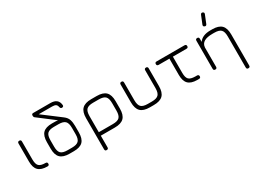

<svg xmlns="http://www.w3.org/2000/svg" viewBox="-40 -1507 3343 2488"><g transform="rotate(-30 1631.0 -263.0)"><path d="M261 0Q169 0 126.5 -42Q84 -84 84 -176V-446Q84 -472 110 -472Q136 -472 136 -446V-176Q136 -106 163.5 -79Q191 -52 261 -52Q288 -52 288 -26Q288 0 261 0Z M591 0Q497 0 454 -43Q411 -86 411 -179V-275Q411 -369 453 -411.5Q495 -454 589 -454Q662 -454 678 -450L433 -637Q422 -645 422 -666Q422 -693 445 -693H703Q819 -693 829 -593Q832 -565 803 -565Q783 -565 777 -591Q772 -620 754.5 -631.5Q737 -643 700 -643H500L763 -444Q806 -412 819.5 -371Q833 -330 833 -275V-180Q833 -86 791 -43Q749 0 656 0ZM591 -52H657Q728 -52 756.5 -80.5Q785 -109 785 -180V-275Q785 -346 756.5 -374.5Q728 -403 657 -403H591Q520 -403 491.5 -375Q463 -347 463 -275V-179Q463 -108 491.5 -80Q520 -52 591 -52Z M1006 174V-292Q1006 -386 1049.5 -429Q1093 -472 1186 -472H1268Q1362 -472 1405 -429Q1448 -386 1448 -292V-180Q1448 -86 1405 -43Q1362 0 1268 0H1058V174Q1058 200 1032 200Q1006 200 1006 174ZM1058 -52H1268Q1340 -52 1368 -80.5Q1396 -109 1396 -180V-292Q1396 -363 1368 -391.5Q1340 -420 1268 -420H1186Q1115 -420 1086.5 -392Q1058 -364 1058 -292Z M1612 -180V-446Q1612 -472 1638 -472Q1664 -472 1664 -446V-180Q1664 -109 1692.5 -80.5Q1721 -52 1792 -52H1852Q1923 -52 1951.5 -80.5Q1980 -109 1980 -180V-446Q1980 -472 2006 -472Q2032 -472 2032 -446V-180Q2032 -86 1989 -43Q1946 0 1852 0H1792Q1698 0 1655 -43Q1612 -86 1612 -180Z M2527 0H2500Q2410 -1 2368.5 -43Q2327 -85 2327 -176V-420H2165Q2139 -420 2139 -446Q2139 -472 2165 -472H2583Q2609 -472 2609 -446Q2609 -420 2583 -420H2379V-176Q2379 -107 2405.5 -80Q2432 -53 2501 -52H2527Q2554 -52 2554 -26Q2554 0 2527 0Z M2932 -554Q2909 -562 2917 -586L2967 -709Q2978 -732 3000 -723Q3022 -714 3014 -691L2964 -567Q2953 -545 2932 -554ZM2798 -26Q2798 0 2772 0Q2746 0 2746 -26V-446Q2746 -472 2772 -472Q2798 -472 2798 -446V-399Q2847 -472 2970 -472H2998Q3092 -472 3135 -429Q3178 -386 3178 -292V174Q3178 200 3152 200Q3126 200 3126 174V-292Q3126 -363 3097.5 -391.5Q3069 -420 2998 -420H2970Q2808 -420 2799 -320Q2799 -315 2798 -313Z"/></g></svg>

Font: Jura
Style: Regular
Weight: 400
Designer: Daniel Johnson, Alexei Vanyashin
Foundry: Daniel Johnson
Version: Version 5.103